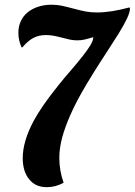

<svg xmlns="http://www.w3.org/2000/svg" viewBox="-20 -776 561 800"><path d="M102.1 -28.3Q74.7 -61 74.7 -117.2Q74.7 -187 120.6 -272.9Q153.3 -333.5 221.7 -418.5Q247.1 -450.7 275.9 -483.4Q334 -550.8 356 -586.4Q368.7 -607.4 368.7 -621.1Q344.2 -613.8 330.6 -610.8Q316.9 -607.9 301.8 -607.9Q287.1 -607.9 272.2 -610.8Q257.3 -613.8 237.8 -619.1Q217.3 -624.5 202.4 -627.2Q187.5 -629.9 171.4 -629.9Q141.6 -629.9 118.9 -617.9Q96.2 -606 72.8 -578.1L69.8 -579.1Q56.6 -607.4 56.6 -640.1Q56.6 -666 66.7 -687.7Q76.7 -709.5 95.2 -724.6Q113.8 -739.7 139.2 -748Q164.6 -756.3 194.3 -756.3Q216.3 -756.3 234.6 -752.7Q252.9 -749 286.1 -740.2Q316.4 -731.9 337.6 -728Q358.9 -724.1 384.8 -724.1Q441.4 -724.1 519.5 -745.1L521.5 -741.2Q521.5 -725.6 509.8 -700.2Q498 -674.8 475.6 -638.2Q455.6 -606 428.2 -564Q362.3 -463.9 320.3 -390.1Q263.7 -290 239.7 -205.6Q227.1 -159.2 227.1 -118.2Q227.1 -64.9 245.1 -14.6Q211.4 3.9 174.8 3.9Q128.4 3.9 102.1 -28.3Z"/></svg>

Font: Pattaya
Style: Regular
Weight: 400
Designer: Pablo Impallari / Thai characters Designed by Thanarat Vachiruckul and Suppakit Chalermlarp
Foundry: Pablo Impallari
Version: Version 1.007;September 16, 2023;FontCreator 15.0.0.2934 64-